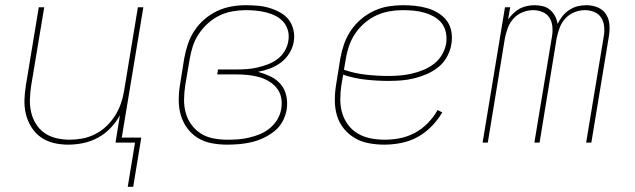

<svg xmlns="http://www.w3.org/2000/svg" viewBox="-20 -548 2440 738"><path d="M471 170 499 0H424L441 -105Q427 -79 405 -56Q383 -33 356 -18.5Q329 -4 300 2Q271 8 242 8Q213 8 186 1.5Q159 -5 137 -20.5Q115 -36 100.5 -59.5Q86 -83 79.5 -109.5Q73 -136 74 -165Q75 -194 80 -223L129 -520H150L100 -220Q96 -194 95 -168Q94 -142 99.5 -117.5Q105 -93 118 -72Q131 -51 151 -37Q171 -23 196 -17Q221 -11 247 -11Q271 -11 296 -15.5Q321 -20 345 -32Q369 -44 388.5 -62.5Q408 -81 422 -103Q436 -125 444.5 -149.5Q453 -174 457 -199L510 -520H531L448 -19H523L492 170Z M853 8Q823 8 793.5 2.5Q764 -3 740 -18Q716 -33 699.5 -55.5Q683 -78 675 -105.5Q667 -133 667 -163Q667 -193 672 -223L688 -323Q693 -351 702 -378Q711 -405 727 -429.5Q743 -454 765.5 -473.5Q788 -493 814.5 -505.5Q841 -518 869 -523Q897 -528 925 -528Q948 -528 971 -526Q994 -524 1015.5 -517.5Q1037 -511 1057 -500Q1077 -489 1090 -472Q1103 -455 1108 -432.5Q1113 -410 1109 -387Q1105 -364 1092 -343Q1079 -322 1059.5 -307.5Q1040 -293 1017 -284.5Q994 -276 972 -272Q997 -265 1020 -254Q1043 -243 1059 -224Q1075 -205 1080.5 -179.5Q1086 -154 1082 -127Q1078 -104 1066.5 -82Q1055 -60 1035 -44Q1015 -28 992.5 -17.5Q970 -7 946.5 -1.5Q923 4 899.5 6Q876 8 853 8ZM854 -11Q875 -11 895.5 -12.5Q916 -14 937.5 -19Q959 -24 979.5 -32.5Q1000 -41 1017.5 -55.5Q1035 -70 1046.5 -89.5Q1058 -109 1061 -130Q1065 -152 1060.5 -173.5Q1056 -195 1043 -210.5Q1030 -226 1012 -236.5Q994 -247 973 -252.5Q952 -258 930.5 -260Q909 -262 887 -262H815L818 -281H890Q910 -281 930 -282.5Q950 -284 969.5 -288.5Q989 -293 1009 -300.5Q1029 -308 1046 -320.5Q1063 -333 1074 -351.5Q1085 -370 1088 -389Q1092 -410 1087 -429.5Q1082 -449 1070 -463Q1058 -477 1041 -486Q1024 -495 1004.5 -500Q985 -505 965 -507Q945 -509 925 -509Q900 -509 874 -504.5Q848 -500 824 -488.5Q800 -477 779.5 -458.5Q759 -440 744 -417.5Q729 -395 721 -370Q713 -345 709 -320L692 -220Q688 -193 687.5 -166Q687 -139 694 -114Q701 -89 716 -68.5Q731 -48 752.5 -34.5Q774 -21 800.5 -16Q827 -11 854 -11Z M1457 8Q1427 8 1397.5 2.5Q1368 -3 1343.5 -17.5Q1319 -32 1301 -54.5Q1283 -77 1275 -104.5Q1267 -132 1267 -162.5Q1267 -193 1272 -223L1288 -323Q1293 -351 1302.5 -378.5Q1312 -406 1328.5 -430.5Q1345 -455 1368 -474.5Q1391 -494 1418 -506.5Q1445 -519 1473 -523.5Q1501 -528 1528 -528Q1553 -528 1576.5 -525.5Q1600 -523 1622.5 -516.5Q1645 -510 1664.5 -498Q1684 -486 1697.5 -468Q1711 -450 1715 -426.5Q1719 -403 1715 -378Q1711 -354 1698.5 -330.5Q1686 -307 1665.5 -290.5Q1645 -274 1621 -263.5Q1597 -253 1572.5 -247Q1548 -241 1523.5 -239Q1499 -237 1474 -237Q1429 -237 1384.5 -242Q1340 -247 1299 -261L1292 -220Q1288 -193 1288 -165.5Q1288 -138 1295.5 -113Q1303 -88 1318.5 -67.5Q1334 -47 1356.5 -34Q1379 -21 1405.5 -16Q1432 -11 1460 -11Q1489 -11 1518.5 -17Q1548 -23 1575 -37.5Q1602 -52 1624.5 -75Q1647 -98 1662 -125L1680 -116Q1663 -87 1638.5 -62Q1614 -37 1584.5 -21Q1555 -5 1522 1.5Q1489 8 1457 8ZM1474 -256Q1496 -256 1518.5 -258Q1541 -260 1563 -265Q1585 -270 1607 -279Q1629 -288 1648 -302.5Q1667 -317 1679 -338Q1691 -359 1695 -381Q1698 -402 1694 -422.5Q1690 -443 1678 -458.5Q1666 -474 1648 -484Q1630 -494 1610.5 -499.5Q1591 -505 1570.5 -507Q1550 -509 1528 -509Q1503 -509 1477 -504.5Q1451 -500 1427 -489Q1403 -478 1381.5 -459.5Q1360 -441 1345 -418.5Q1330 -396 1321.5 -371Q1313 -346 1309 -320L1302 -280Q1342 -266 1386 -261Q1430 -256 1474 -256Z M1835 0 1921 -520H1941L1933 -473Q1942 -486 1953.5 -497Q1965 -508 1978 -515Q1991 -522 2006 -525Q2021 -528 2035 -528Q2052 -528 2067.5 -524Q2083 -520 2094.5 -510Q2106 -500 2113.5 -486Q2121 -472 2123 -456Q2131 -472 2142 -486Q2153 -500 2168.5 -510Q2184 -520 2200.5 -524Q2217 -528 2234 -528Q2257 -528 2277.5 -519.5Q2298 -511 2309.5 -493Q2321 -475 2322.5 -452Q2324 -429 2320 -406L2253 0H2233L2301 -410Q2304 -429 2302 -447.5Q2300 -466 2290.5 -480.5Q2281 -495 2264 -502Q2247 -509 2228 -509Q2208 -509 2188 -501Q2168 -493 2153.5 -477.5Q2139 -462 2131.5 -442Q2124 -422 2120 -403L2054 0H2034L2102 -410Q2105 -429 2103 -447.5Q2101 -466 2091.5 -480.5Q2082 -495 2065 -502Q2048 -509 2029 -509Q2009 -509 1989 -501Q1969 -493 1954.5 -477.5Q1940 -462 1932.5 -442Q1925 -422 1921 -403L1855 0Z"/></svg>

Font: Iosevka Thin Extended
Style: Italic
Weight: 100
Width: 7
Italic angle: -9°
Monospace: yes
Designer: Belleve Invis
Foundry: Belleve Invis
Version: Version 32.5.0; ttfautohint (v1.8.4)